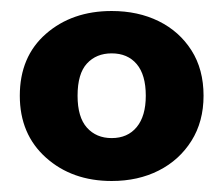

<svg xmlns="http://www.w3.org/2000/svg" viewBox="-20 -736 405 349"><path d="M183 -407Q111 -407 63.5 -449.5Q16 -492 16 -562Q16 -633 63.5 -674.5Q111 -716 183 -716Q231 -716 268.5 -697.5Q306 -679 328 -644.5Q350 -610 350 -562Q350 -515 328 -480Q306 -445 268.5 -426Q231 -407 183 -407ZM183 -485Q212 -485 228.5 -505Q245 -525 245 -562Q245 -600 228.5 -619.5Q212 -639 183 -639Q155 -639 138 -620.5Q121 -602 121 -562Q121 -523 138 -504Q155 -485 183 -485Z"/></svg>

Font: Chiron GoRound TC EB
Style: Regular
Weight: 700
Designer: Ryoko NISHIZUKA 西塚涼子 (kana, bopomofo & ideographs); Paul D. Hunt (Latin, Greek & Cyrillic); Sandoll Communications 산돌커뮤니
Foundry: Adobe
Version: Version 1.000;hotconv 1.1.1;makeotfexe 2.6.0